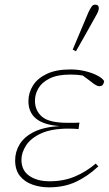

<svg xmlns="http://www.w3.org/2000/svg" viewBox="-20 -791 467 824"><path d="M190 13Q152 13 118.5 1Q85 -11 65 -36.5Q45 -62 45 -103Q45 -140 64.5 -172Q84 -204 126 -225Q168 -246 236 -250Q102 -259 102 -357Q102 -393 121.5 -424Q141 -455 181 -474Q221 -493 282 -493Q314 -493 344 -486Q374 -479 396.5 -467.5Q419 -456 427 -443Q426 -434 421.5 -427.5Q417 -421 406 -421Q394 -421 370 -441L335 -467Q311 -471 282 -471Q226 -471 192.5 -454Q159 -437 144.5 -411.5Q130 -386 130 -359Q130 -316 160.5 -290Q191 -264 268 -264Q280 -264 297 -264Q314 -264 321 -265L317 -237Q301 -239 274 -239Q201 -239 156.5 -218.5Q112 -198 92 -167Q72 -136 72 -105Q72 -60 105.5 -36.5Q139 -13 193 -13Q253 -13 301.5 -33.5Q350 -54 391 -89L402 -77Q356 -34 305.5 -10.5Q255 13 190 13ZM292 -578Q309 -618 325.5 -657.5Q342 -697 359 -737Q367 -754 373 -762.5Q379 -771 388 -771Q404 -771 404 -756Q404 -749 400.5 -740.5Q397 -732 386 -713Q366 -677 346 -641.5Q326 -606 306 -571Z"/></svg>

Font: Source Serif 4 SmText ExtraLight
Style: Italic
Weight: 200
Italic angle: -12°
Designer: Frank Grießhammer
Foundry: Adobe
Version: Version 4.005;hotconv 1.1.0;makeotfexe 2.6.0